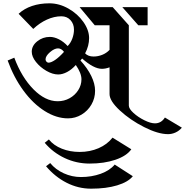

<svg xmlns="http://www.w3.org/2000/svg" viewBox="-20 -732 1114 1155"><path d="M327 -123Q366 -123 398.5 -141Q431 -159 450.5 -189.5Q470 -220 470 -255Q470 -292 436 -341Q412 -314 384 -299Q356 -284 330 -284Q297 -284 259.5 -305.5Q222 -327 196.5 -359Q171 -391 171 -421Q171 -457 204 -483.5Q237 -510 280 -510Q306 -510 334.5 -495.5Q363 -481 387 -455Q405 -473 415 -500Q425 -527 425 -554Q425 -588 404 -611Q383 -634 349 -634Q306 -634 262 -614Q218 -594 180 -558L92 -649Q125 -680 172.5 -696Q220 -712 277 -712Q336 -712 391.5 -680.5Q447 -649 481.5 -600Q516 -551 516 -503Q516 -456 492 -411Q510 -392 543 -392Q569 -392 594.5 -402Q620 -412 639 -432V-580H550L459 -689H658L755 -580V-97Q755 -78 783 -52.5Q811 -27 848.5 -8.5Q886 10 912 10Q950 10 972 -25L1074 36Q1058 55 1036 65Q1014 75 991 75Q931 75 847 32.5Q763 -10 701 -67.5Q639 -125 639 -166V-327Q615 -318 593 -318Q544 -318 474 -380L464 -368Q506 -322 529 -275Q552 -228 552 -186Q552 -141 530 -103Q508 -65 470.5 -42.5Q433 -20 389 -20Q319 -20 249 -64Q179 -108 121 -187Q63 -266 26 -368L66 -385Q110 -267 181 -195Q252 -123 327 -123ZM716 -689H868V-580H812ZM365 -420Q349 -441 329 -441Q307 -441 280.5 -418Q254 -395 254 -375Q254 -367 259.5 -361Q265 -355 272 -355Q287 -355 311 -371Q335 -387 365 -420ZM459 182Q521 182 573 159.5Q625 137 657 96L770 166Q742 206 674.5 229Q607 252 519 252Q440 252 369.5 219Q299 186 249 127L274 107Q303 143 352 162.5Q401 182 459 182ZM257 268 282 249Q314 288 363.5 310.5Q413 333 467 333Q531 333 585.5 313.5Q640 294 670 258L779 328Q751 363 685 383Q619 403 528 403Q451 403 381 367.5Q311 332 257 268Z"/></svg>

Font: Amita
Style: Bold
Weight: 700
Designer: Eduardo Rodriguez Tunni, Modular Infotech, Brian J. Bonislawsky
Foundry: Eduardo Rodriguez Tunni, Modular Infotech, Brian J. Bonislawsky
Version: Version 1.003